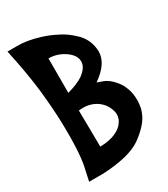

<svg xmlns="http://www.w3.org/2000/svg" viewBox="-151 -631 615 702"><g transform="rotate(-30 156.0 -280.0)"><path d="M317.4 -168Q317.4 -168 317.4 -168Q317.4 -161.1 315.4 -145.5Q313.5 -130.9 304.7 -111.3Q288.1 -76.2 238.3 -40Q188.5 -4.9 76.2 1Q55.7 1 15.6 1Q15.6 1 28.3 -57.6Q40 -116.2 37.1 -234.4Q35.2 -298.8 26.4 -379.9Q16.6 -460.9 -4.9 -560.5Q-4.9 -560.5 35.2 -560.5Q75.2 -561.5 128.9 -544.9Q158.2 -536.1 188.5 -520.5Q218.8 -505.9 245.1 -480.5Q282.2 -447.3 284.2 -395.5Q285.2 -344.7 220.7 -299.8Q220.7 -299.8 245.1 -291Q268.6 -282.2 290 -254.9Q301.8 -240.2 309.6 -218.8Q317.4 -198.2 317.4 -168ZM115.2 -89.8Q156.2 -90.8 180.7 -102.5Q205.1 -113.3 215.8 -129.9Q233.4 -154.3 222.7 -182.6Q212.9 -211.9 185.5 -229.5Q171.9 -238.3 153.3 -242.2Q134.8 -246.1 113.3 -243.2Q114.3 -204.1 114.3 -166Q115.2 -127.9 115.2 -89.8ZM112.3 -463.9Q112.3 -415 112.3 -318.4Q157.2 -331.1 179.7 -346.7Q202.1 -363.3 208 -379.9Q218.8 -412.1 185.5 -438.5Q152.3 -463.9 112.3 -463.9Z"/></g></svg>

Font: Urkiola
Style: Regular
Weight: 400
Designer: Eneko Palencia
Version: Version 1.0